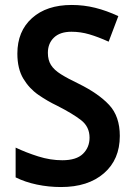

<svg xmlns="http://www.w3.org/2000/svg" viewBox="-20 -744 542 774"><path d="M463 -196Q463 -101 399 -45.5Q335 10 226 10Q176 10 128.5 0Q81 -10 43 -29V-149Q85 -129 134 -113.5Q183 -98 231 -98Q288 -98 314.5 -124Q341 -150 341 -189Q341 -233 307 -259.5Q273 -286 210 -318Q172 -336 135 -361.5Q98 -387 74 -427Q50 -467 50 -528Q50 -618 109 -671Q168 -724 269 -724Q318 -724 364 -712.5Q410 -701 457 -679L418 -576Q376 -595 340.5 -605.5Q305 -616 268 -616Q222 -616 197.5 -592.5Q173 -569 173 -531Q173 -502 185.5 -482Q198 -462 226 -444.5Q254 -427 298 -406Q377 -367 420 -321Q463 -275 463 -196Z"/></svg>

Font: Noto Sans Sinhala UI SemiCondensed SemiBold
Style: Regular
Weight: 600
Width: 4
Designer: Jelle Bosma - Monotype Design Team
Foundry: Monotype Imaging Inc.
Version: Version 2.006; ttfautohint (v1.8.4.7-5d5b)